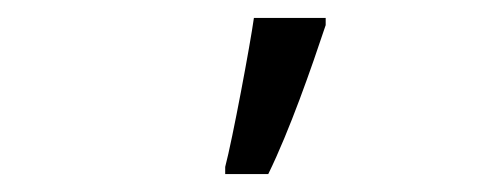

<svg xmlns="http://www.w3.org/2000/svg" viewBox="-20 -800 540 214"><path d="M231 -614V-606H279C303 -655 327 -724 343 -772V-780H263C259 -751 239 -644 231 -614Z"/></svg>

Font: Noto Sans Mono ExtraCondensed
Style: Regular
Weight: 400
Width: 2
Designer: Monotype Design Team
Foundry: Monotype Imaging Inc.
Version: Version 2.014